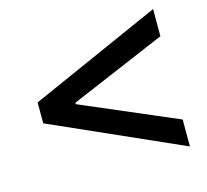

<svg xmlns="http://www.w3.org/2000/svg" viewBox="-87 -676 822 764"><g transform="rotate(-15 324.5 -294.0)"><path d="M605 -11 65 -251V-337L605 -577V-465L210 -297V-291L605 -122Z"/></g></svg>

Font: Ruda
Style: Bold
Weight: 700
Designer: Mariela Monsalve and Angelina Sanchez
Foundry: Mariela Monsalve and Angelina Sanchez
Version: Version 2.000